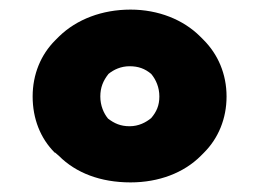

<svg xmlns="http://www.w3.org/2000/svg" viewBox="-20 -872 540 400"><path d="M189 -671C189 -690 195 -704 206 -718C217 -727 232 -734 250 -734C268 -734 282 -729 295 -718C305 -706 312 -690 312 -671C312 -652 306 -639 295 -626C284 -617 269 -609 250 -609C231 -609 218 -615 205 -625C196 -636 189 -652 189 -671ZM103 -547C138 -512 189 -492 252 -492C311 -492 363 -512 398 -547L405 -554C435 -584 452 -625 452 -671C452 -718 434 -759 404 -789L397 -796C362 -831 310 -852 252 -852C193 -852 140 -832 103 -796L95 -788C65 -758 48 -717 48 -671C48 -625 64 -584 94 -554H95Z"/></svg>

Font: Hussar Woodtype
Style: Ultra
Weight: 900
Foundry: Cannot Into Space Fonts
Version: Version 1.07